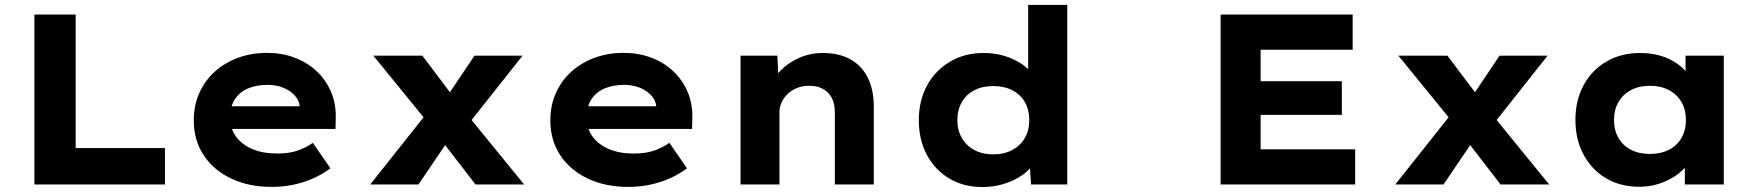

<svg xmlns="http://www.w3.org/2000/svg" viewBox="-20 -760 7243 791"><path d="M121.7 0V-700H291.7V-149.9H659.6V0Z M1099.9 10Q1003 10 930.4 -25.4Q857.8 -60.7 818 -122.2Q778.3 -183.6 778.3 -263.3Q778.3 -326.2 801.3 -377.2Q824.3 -428.2 865.3 -465.2Q906.4 -502.2 961.4 -522.2Q1016.4 -542.2 1080 -542.2Q1141.6 -542.2 1193.7 -522.6Q1245.7 -503 1284.2 -467Q1322.6 -431 1343.7 -381.9Q1364.8 -332.8 1363.2 -274L1362.2 -228.8H882.9L859.9 -322.3H1231.8L1214.6 -301.9V-322.4Q1212.3 -347.4 1193.7 -367.3Q1175.2 -387.3 1146.1 -398.9Q1117 -410.4 1082.3 -410.4Q1036.6 -410.4 1001.9 -395.7Q967.2 -381 947.5 -351Q927.9 -321 927.9 -275.5Q927.9 -231.4 951.6 -198.3Q975.3 -165.2 1018.7 -146.3Q1062.1 -127.5 1121.4 -127.5Q1172.2 -127.5 1206.6 -139.8Q1241 -152 1268.8 -171.4L1341.3 -66.6Q1307.9 -41.7 1268.3 -24.3Q1228.7 -7 1186.5 1.5Q1144.3 10 1099.9 10Z M1939 0 1791.7 -191 1750.6 -245.4 1518 -530.7H1720L1852.2 -355.5L1896.2 -298.2L2139.3 0ZM1505.3 0 1743.2 -299.8 1840.3 -201 1703.9 0ZM1895.3 -230.8 1800.7 -330.9 1934.8 -530.7H2132.8Z M2568.9 10Q2472 10 2399.4 -25.4Q2326.8 -60.7 2287 -122.2Q2247.3 -183.6 2247.3 -263.3Q2247.3 -326.2 2270.3 -377.2Q2293.3 -428.2 2334.3 -465.2Q2375.4 -502.2 2430.4 -522.2Q2485.4 -542.2 2549 -542.2Q2610.6 -542.2 2662.7 -522.6Q2714.7 -503 2753.2 -467Q2791.6 -431 2812.7 -381.9Q2833.8 -332.8 2832.2 -274L2831.2 -228.8H2351.9L2328.9 -322.3H2700.8L2683.6 -301.9V-322.4Q2681.3 -347.4 2662.7 -367.3Q2644.2 -387.3 2615.1 -398.9Q2586 -410.4 2551.3 -410.4Q2505.6 -410.4 2470.9 -395.7Q2436.2 -381 2416.5 -351Q2396.9 -321 2396.9 -275.5Q2396.9 -231.4 2420.6 -198.3Q2444.3 -165.2 2487.7 -146.3Q2531.1 -127.5 2590.4 -127.5Q2641.2 -127.5 2675.6 -139.8Q2710 -152 2737.8 -171.4L2810.3 -66.6Q2776.9 -41.7 2737.3 -24.3Q2697.7 -7 2655.5 1.5Q2613.3 10 2568.9 10Z M3030.8 0V-530.7H3182.6L3188.4 -406.7L3150.3 -395.9Q3163 -434.7 3194.4 -467.8Q3225.9 -500.9 3271.5 -521.3Q3317.2 -541.7 3370 -541.7Q3437.9 -541.7 3485 -514.7Q3532 -487.6 3555.9 -438.3Q3579.8 -389 3579.8 -320.6V0H3419.4V-298.1Q3419.4 -333.4 3406.6 -357.2Q3393.8 -381.1 3369.6 -394.1Q3345.4 -407 3313.1 -406.6Q3284.9 -406.6 3262.6 -397.1Q3240.3 -387.7 3224.3 -372.3Q3208.4 -356.9 3199.8 -337.9Q3191.2 -318.8 3191.2 -299.1V0H3111.5Q3079.2 0 3059 0Q3038.8 0 3030.8 0Z M4027.1 10.6Q3949.5 10.6 3890.4 -24.9Q3831.2 -60.4 3798.2 -122.5Q3765.3 -184.6 3765.3 -265.3Q3765.3 -345.4 3799.3 -407.8Q3833.4 -470.2 3893.9 -506Q3954.4 -541.7 4032.6 -541.7Q4076.8 -541.7 4115.1 -530.5Q4153.5 -519.2 4183.7 -500Q4213.9 -480.8 4232.4 -456.4Q4251 -432.1 4254.5 -406.5L4215.8 -397.6V-740H4376.8V0H4227.9L4218.7 -129L4250.8 -120.8Q4247.9 -95.7 4228.8 -72.5Q4209.8 -49.4 4179.3 -30.7Q4148.9 -12 4109.8 -0.7Q4070.6 10.6 4027.1 10.6ZM4072 -124.1Q4116.7 -124.1 4150.3 -142Q4183.9 -160 4202.2 -191.5Q4220.4 -223.1 4220.4 -265.3Q4220.4 -307.5 4202.2 -339.4Q4183.9 -371.2 4150.3 -388.3Q4116.7 -405.5 4072 -405.5Q4027.4 -405.5 3994.1 -388.3Q3960.7 -371.2 3942.5 -339.4Q3924.2 -307.5 3924.2 -265.3Q3924.2 -223.1 3942.5 -191.5Q3960.7 -160 3994.1 -142Q4027.4 -124.1 4072 -124.1Z M5008.7 0V-700H5552.7V-555.2H5173.5V-144.8H5563.1V0ZM5092.7 -286.9V-425.4H5508.1V-286.9Z M6162 0 6014.7 -191 5973.6 -245.4 5741 -530.7H5943L6075.2 -355.5L6119.2 -298.2L6362.3 0ZM5728.3 0 5966.2 -299.8 6063.3 -201 5926.9 0ZM6118.3 -230.8 6023.7 -330.9 6157.8 -530.7H6355.8Z M6733.5 9.4Q6655.4 9.4 6596.2 -25.8Q6537.1 -61 6503.8 -123.3Q6470.4 -185.6 6470.4 -266.3Q6470.4 -347 6504.2 -409.1Q6538 -471.2 6598.2 -506.5Q6658.5 -541.7 6737.5 -541.7Q6782.6 -541.7 6820.9 -530.4Q6859.1 -519 6887.6 -499Q6916.2 -479.1 6934.5 -455.1Q6952.8 -431.2 6959.4 -405.1L6924 -405.1V-530.7H7081.6V0H6921.1V-136.4L6955.2 -131.1Q6948.9 -105 6930 -79.8Q6911.1 -54.6 6881.1 -34.7Q6851.2 -14.9 6813.8 -2.7Q6776.4 9.4 6733.5 9.4ZM6777.3 -125.8Q6822 -125.8 6855.6 -143Q6889.2 -160.3 6907.5 -191.9Q6925.7 -223.5 6925.7 -266.3Q6925.7 -307.7 6907.5 -339.4Q6889.2 -371 6855.6 -388.8Q6822 -406.6 6777.3 -406.6Q6732.1 -406.6 6699 -388.8Q6665.9 -371 6647.6 -339.4Q6629.4 -307.7 6629.4 -266.3Q6629.4 -223.5 6647.6 -191.9Q6665.9 -160.3 6699 -143Q6732.1 -125.8 6777.3 -125.8Z"/></svg>

Font: Lexend Exa
Style: Regular
Weight: 400
Designer: Bonnie Shaver-Troup, Thomas Jockin
Foundry: Lexend
Version: Version 1.007